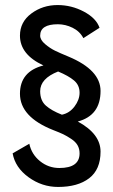

<svg xmlns="http://www.w3.org/2000/svg" viewBox="-20 -730 448 760"><path d="M96 -161Q105 -119 138.5 -92Q172 -65 215 -65Q295 -65 295 -123Q295 -141 287 -155Q279 -169 261.5 -180.5Q244 -192 230.5 -198.5Q217 -205 191 -215Q59 -267 59 -359Q59 -447 152 -471Q59 -514 59 -589Q59 -643 104 -676.5Q149 -710 208 -710Q263 -710 312 -684Q361 -658 374 -620L310 -579Q296 -606 267.5 -620Q239 -634 209 -634Q139 -634 139 -589Q139 -572 158.5 -555.5Q178 -539 197.5 -529.5Q217 -520 251 -506Q378 -453 378 -370Q378 -273 288 -249Q378 -200 378 -130Q378 -59 333 -24.5Q288 10 210 10Q146 10 93 -28.5Q40 -67 30 -123ZM210 -447Q139 -419 139 -369Q139 -332 161.5 -312Q184 -292 225 -276Q255 -282 275 -308.5Q295 -335 295 -363Q295 -393 273 -411.5Q251 -430 210 -447Z"/></svg>

Font: renner_400book
Style: Book
Weight: 400
Version: Version 003.000 ; ttfautohint (v0.97) -l 8 -r 50 -G 200 -x 1